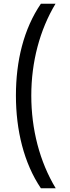

<svg xmlns="http://www.w3.org/2000/svg" viewBox="-20 -852 379 1037"><path d="M201 165H281C194 21 149 -154 149 -336C149 -518 195 -691 280 -832H201C108 -696 66 -523 66 -336C66 -149 109 29 201 165Z"/></svg>

Font: Noto Sans Devanagari UI SemiCondensed
Style: Regular
Weight: 400
Width: 4
Designer: Jelle Bosma - Monotype Design Team
Foundry: Monotype Imaging Inc.
Version: Version 2.004